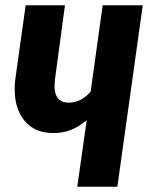

<svg xmlns="http://www.w3.org/2000/svg" viewBox="-20 -713 565 733"><path d="M525 -693 428 0H275L311 -254Q281 -229 250.5 -217Q220 -205 184 -205Q113 -205 74.5 -251Q36 -297 36 -373Q36 -394 39 -415L78 -693H228L190 -411Q188 -393 188 -386Q188 -321 243 -321Q289 -321 326 -363L372 -693Z"/></svg>

Font: Fira Sans Extra Condensed
Style: Bold Italic
Weight: 700
Width: 3
Italic angle: -8°
Designer: Carrois Corporate & Edenspiekermann AG
Foundry: Carrois Corporate GbR & Edenspiekermann AG
Version: Version 4.203